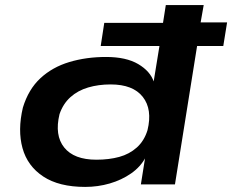

<svg xmlns="http://www.w3.org/2000/svg" viewBox="-20 -725 913 755"><path d="M315 10Q212 10 150 -31Q88 -72 68.5 -142.5Q49 -213 70 -302Q92 -374 139 -417.5Q186 -461 252.5 -481Q319 -501 397 -501Q476 -501 523.5 -473Q571 -445 585 -403H584L607 -544H376L390 -635H621L632 -705H781L769 -637H873L858 -544H755L668 0H534L551 -107H553Q533 -69 495.5 -43Q458 -17 411.5 -3.5Q365 10 315 10ZM359 -97Q409 -97 449 -108Q489 -119 518 -145Q547 -171 560 -213Q580 -295 541.5 -344Q503 -393 415 -393Q367 -393 326.5 -381Q286 -369 257 -343Q228 -317 214 -276Q194 -193 232.5 -145Q271 -97 359 -97Z"/></svg>

Font: Nunito Sans 7pt Expanded
Style: Bold Italic
Weight: 700
Width: 7
Italic angle: -9°
Designer: Vernon Adams
Foundry: Vernon Adams
Version: Version 3.101;gftools[0.9.27]